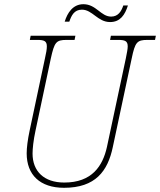

<svg xmlns="http://www.w3.org/2000/svg" viewBox="-20 -884 762 914"><path d="M504 -779C553 -779 575 -814 589 -858H567C558 -831 543 -805 509 -805C460 -805 438 -864 377 -864C327 -864 301 -823 288 -781H310C320 -810 333 -838 370 -838C420 -838 445 -779 504 -779ZM285 10C434 10 493 -69 517 -184L607 -606C623 -683 632 -694 682 -694H718L722 -714H508L504 -694H542C575 -694 588 -689 588 -663C588 -650 584 -632 579 -606L489 -184C469 -94 418 -15 286 -15C189 -15 135 -69 135 -153C135 -176 139 -216 149 -262L222 -606C239 -683 247 -694 297 -694H335L339 -714H126L122 -694H157C190 -694 203 -689 203 -663C203 -650 200 -632 194 -606L121 -262C112 -220 107 -181 107 -154C107 -51 171 10 285 10Z"/></svg>

Font: Noto Serif SemiCondensed Thin
Style: Italic
Weight: 100
Width: 4
Italic angle: -12°
Designer: Monotype Design Team
Foundry: Monotype Imaging Inc.
Version: Version 2.013